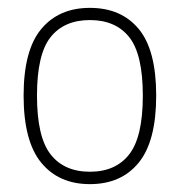

<svg xmlns="http://www.w3.org/2000/svg" viewBox="-20 -766 457 488"><path d="M40 -523Q40 -638.5 84.8 -692.2Q129.5 -746 208.5 -746Q288 -746 332.5 -692.5Q377 -639 377 -523Q377 -407 332.5 -352.5Q288 -298 208.5 -298Q129.5 -298 84.8 -352.5Q40 -407 40 -523ZM343 -523Q343 -628 308.5 -671.5Q274 -715 208.5 -715Q143 -715 108.5 -671.5Q74 -628 74 -523Q74 -418 108.5 -373.8Q143 -329.5 208.5 -329.5Q274 -329.5 308.5 -373.8Q343 -418 343 -523Z"/></svg>

Font: Encode Sans Semi Condensed Thin
Style: Regular
Weight: 250
Width: 4
Designer: Multiple Designers
Foundry: Impallari Type
Version: Version 2.000